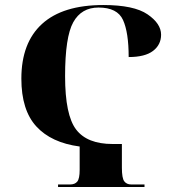

<svg xmlns="http://www.w3.org/2000/svg" viewBox="-20 -744 700 764"><path d="M211 0H555V-10H502Q484 -10 474.5 -22.5Q465 -35 465 -77V-171H428Q327 -171 283 -228.5Q239 -286 239 -441Q239 -597 271.5 -655.5Q304 -714 372 -714Q447 -714 469.5 -664.5Q492 -615 492 -517Q557 -517 589 -541.5Q621 -566 621 -606Q621 -650 567 -687Q513 -724 391 -724Q230 -724 147.5 -649Q65 -574 65 -431Q65 -306 124.5 -241Q184 -176 297 -161V-68Q297 -33 287.5 -21.5Q278 -10 259 -10H211Z"/></svg>

Font: Noto Serif Display SemiCondensed Extra
Style: Regular
Weight: 800
Width: 4
Designer: Monotype Design Team
Foundry: Monotype Imaging Inc.
Version: Version 1.900